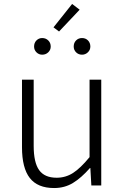

<svg xmlns="http://www.w3.org/2000/svg" viewBox="-20 -936 629 969"><path d="M91 -193V-534H150V-200Q150 -116 177.5 -77.5Q205 -39 266 -39Q311 -39 348.5 -63Q386 -87 432 -143V-534H491V0H441L436 -88H434Q390 -38 348 -12.5Q306 13 253 13Q170 13 130.5 -37.5Q91 -88 91 -193ZM152 -701Q152 -720 164 -732Q176 -744 193 -744Q211 -744 223.5 -732Q236 -720 236 -701Q236 -684 223.5 -672Q211 -660 193 -660Q176 -660 164 -672Q152 -684 152 -701ZM250 -798 344 -916 382 -887 278 -777ZM352 -701Q352 -720 364 -732Q376 -744 394 -744Q412 -744 424 -732Q436 -720 436 -701Q436 -684 423.5 -672Q411 -660 394 -660Q376 -660 364 -672Q352 -684 352 -701Z"/></svg>

Font: Merged Yaku Han JP Light
Style: Regular
Weight: 300
Designer: Ryoko NISHIZUKA 西塚涼子 (kana, bopomofo & ideographs); Paul D. Hunt (Latin, Greek & Cyrillic); Sandoll Communications 산돌커뮤니
Foundry: Adobe
Version: Version 2.004